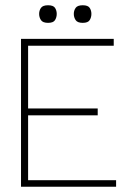

<svg xmlns="http://www.w3.org/2000/svg" viewBox="-20 -711 497 731"><path d="M60 0V-563H413V-537H87V-298H352V-272H87V-25H422V0ZM163 -624Q143 -624 136 -634.5Q129 -645 129 -658Q129 -671 136 -681Q143 -691 163 -691Q183 -691 189.5 -681Q196 -671 196 -658Q196 -645 189.5 -634.5Q183 -624 163 -624ZM295 -624Q275 -624 268 -634.5Q261 -645 261 -658Q261 -671 268 -681Q275 -691 295 -691Q315 -691 321.5 -681Q328 -671 328 -658Q328 -645 321.5 -634.5Q315 -624 295 -624Z"/></svg>

Font: Darker Grotesque Light Light
Style: Regular
Weight: 300
Version: Version 1.000;gftools[0.9.28]